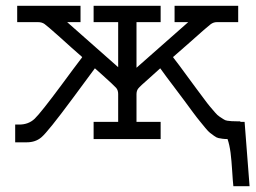

<svg xmlns="http://www.w3.org/2000/svg" viewBox="-20 -478 879 660"><path d="M32.2 11.2V-49.8H45.9Q78.1 -49.8 99.1 -69.8Q120.1 -89.8 192.9 -188Q234.9 -245.1 262.2 -280.8V-282.2Q229 -311 186 -350.1Q142.1 -389.2 133.1 -395.5Q124 -401.9 110.8 -401.9H39.1V-458H256.8V-401.9H210.9L386.2 -247.1V-401.9H301.8V-458H532.2V-401.9H449.2V-245.1L627 -401.9H580.1V-458H798.8V-401.9H725.1Q713.9 -401.9 703.9 -394.5Q693.8 -387.2 629.9 -330.1Q596.7 -301.3 575.2 -282.2V-280.8Q596.2 -253.9 618.2 -223.4Q640.1 -192.9 653.1 -176Q666 -159.2 679.9 -140.1Q693.8 -121.1 701.9 -111.6Q710 -102.1 719 -91.6Q728 -81.1 734.6 -77.1Q741.2 -73.2 747.6 -68.6Q753.9 -64 761.5 -63Q769 -62 776.1 -61.5Q783.2 -61 793.9 -61H806.2V-59.1H820.8L837.9 162.1H782.2Q780.3 146 778.1 109.6Q775.9 73.2 772.5 46.6Q769 20 762.2 0Q752.4 0 745.1 -1Q737.8 -2 731 -3.4Q724.1 -4.9 716.6 -10.5Q709 -16.1 702.4 -21Q695.8 -25.9 685.8 -38.3Q675.8 -50.8 667 -61.3Q658.2 -71.8 642.6 -92.8Q627 -113.8 613.5 -132.3Q600.1 -150.9 575.9 -182.4Q551.8 -213.9 530.8 -243.2Q516.6 -230 496.1 -211.9Q460.9 -181.2 455.1 -173.6Q449.2 -166 449.2 -153.8V-152.8V-59.1H532.2V0H301.8V-59.1H386.2V-154.8Q386.2 -168 379.2 -176Q372.1 -184.1 332 -220.2Q315.9 -234.4 306.2 -243.2Q276.4 -203.1 230 -140.1Q144 -23.9 122.1 -5.9Q102.1 11.2 71.8 11.2Z"/></svg>

Font: CMU Concrete
Style: Roman
Weight: 500
Version: Version 0.7.0